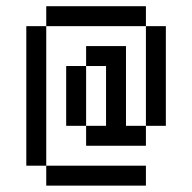

<svg xmlns="http://www.w3.org/2000/svg" viewBox="-20 -582 602 602"><path d="M187.5 -375H250V-187.5H187.5ZM250 -437.5H375V-187.5H437.5V-125H250V-187.5H312.5V-375H250ZM437.5 -500H500V-187.5H437.5ZM125 -62.5H437.5V0H125ZM62.5 -500H125V-62.5H62.5ZM125 -562.5H437.5V-500H125Z"/></svg>

Font: Pixel Operator
Style: Regular
Weight: 400
Designer: Jayvee Enaguas (HarvettFox96)
Version: 2016.04.25